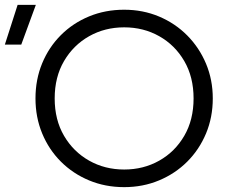

<svg xmlns="http://www.w3.org/2000/svg" viewBox="-93 -755 949 790"><path d="M418 15Q340 15 273.5 -12.8Q207 -40.5 157.5 -90Q108 -139.5 80.5 -206Q53 -272.5 53 -350Q53 -428 80.5 -494.5Q108 -561 157.5 -610.5Q207 -660 273.5 -687.5Q340 -715 418 -715Q495 -715 561.5 -687Q628 -659 677.5 -609Q727 -559 754.8 -492.8Q782.5 -426.5 782.5 -350Q782.5 -272.5 754.8 -206Q727 -139.5 677.5 -90Q628 -40.5 561.5 -12.8Q495 15 418 15ZM418 -57.5Q497.5 -57.5 562.2 -94Q627 -130.5 665.2 -196.2Q703.5 -262 703.5 -350Q703.5 -438 665.2 -503.8Q627 -569.5 562.2 -606Q497.5 -642.5 418 -642.5Q338.5 -642.5 273.8 -606Q209 -569.5 170.5 -503.8Q132 -438 132 -350Q132 -262 170.5 -196.2Q209 -130.5 273.8 -94Q338.5 -57.5 418 -57.5ZM-73 -571.5 -20.5 -735H54.5L-5.5 -571.5Z"/></svg>

Font: Geologica ExtraLight
Style: Regular
Weight: 200
Designer: Sindre Bremnes, Frode Helland
Foundry: Monokrom Skriftforlag AS
Version: Version 1.010; ttfautohint (v1.8.4.7-5d5b);gftools[0.9.28]